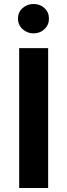

<svg xmlns="http://www.w3.org/2000/svg" viewBox="-20 -941 336 961"><path d="M76 -700V0H221V-700ZM70 -848Q70 -816 93 -795Q116 -774 148 -774Q180 -774 202.5 -795Q225 -816 225 -848Q225 -880 202.5 -900.5Q180 -921 148 -921Q116 -921 93 -900.5Q70 -880 70 -848Z"/></svg>

Font: Jost SemiBold
Style: Regular
Weight: 600
Version: Version 3.710